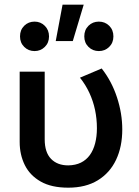

<svg xmlns="http://www.w3.org/2000/svg" viewBox="-20 -810 609 844"><path d="M280 15Q206 15 158.8 -12Q111.5 -39 89 -84.5Q66.5 -130 66.5 -186V-495H176.5V-197.5Q176.5 -140.5 204.2 -111.8Q232 -83 280 -83Q312 -83.5 335.8 -95.2Q359.5 -107 375 -128.5Q390.5 -150 398.2 -180Q406 -210 406 -246.5Q406 -287.5 397.8 -326.8Q389.5 -366 372.8 -402Q356 -438 331.5 -468.5L427 -509Q471 -453 494.2 -382.2Q517.5 -311.5 517.5 -241Q517.5 -165 490.2 -107.5Q463 -50 410 -17.5Q357 15 280 15ZM225 -629.5 255 -789.5H348L300 -629.5ZM132 -585.5Q105 -585.5 86.5 -603.8Q68 -622 68 -650Q68 -678.5 86.5 -696.8Q105 -715 132 -715Q158.5 -715 177 -696.5Q195.5 -678 195.5 -650Q195.5 -622 177 -603.8Q158.5 -585.5 132 -585.5ZM414.5 -585.5Q387.5 -585.5 369 -603.8Q350.5 -622 350.5 -650Q350.5 -678.5 369 -696.8Q387.5 -715 414.5 -715Q441.5 -715 460 -696.8Q478.5 -678.5 478.5 -650Q478.5 -622 460 -603.8Q441.5 -585.5 414.5 -585.5Z"/></svg>

Font: Geologica Thin Roman
Style: Regular
Weight: 400
Version: Version 1.010;gftools[0.9.28]